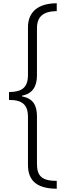

<svg xmlns="http://www.w3.org/2000/svg" viewBox="-20 -793 408 1174"><path d="M327 361V313C240 313 206 286 206 210V-82C206 -154 179 -191 114 -204V-208C179 -220 206 -264 206 -332V-620C206 -693 246 -724 327 -725V-773C217 -773 151 -723 151 -626V-335C151 -258 115 -231 35 -230V-182C115 -182 151 -154 151 -78V215C151 317 211 360 327 361Z"/></svg>

Font: Noto Sans Telugu SemiCondensed Light
Style: Regular
Weight: 300
Width: 4
Designer: Jelle Bosma - Monotype Design Team
Foundry: Monotype Imaging Inc.
Version: Version 2.005